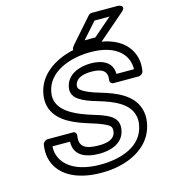

<svg xmlns="http://www.w3.org/2000/svg" viewBox="-136 -1033 1038 1175"><g transform="rotate(-15 383.0 -445.5)"><path d="M485 -696C610 -696 686 -649 709 -578C714 -562 717 -543 716 -526H605C605 -599 545 -629 470 -629C400 -629 317 -603 302 -521C296 -487 311 -459 339 -441C365 -423 404 -408 453 -394C552 -365 634 -327 655 -255C661 -236 663 -214 658 -188C636 -63 506 -15 368 -15C223 -15 132 -71 114 -160C112 -172 111 -185 112 -199H223C220 -111 291 -81 380 -81C449 -81 532 -105 546 -187C558 -254 513 -279 474 -296C454 -305 429 -313 399 -322C306 -351 223 -388 196 -454C188 -473 186 -495 191 -522C212 -642 350 -696 485 -696ZM389 -131C300 -131 264 -157 276 -224C278 -235 271 -249 256 -249H94C83 -249 67 -239 64 -224C59 -195 59 -167 64 -142C88 -26 204 35 360 35C405 35 446 31 485 21C587 -4 687 -67 708 -188C714 -220 712 -251 704 -277C675 -373 574 -413 475 -442C428 -456 394 -470 373 -484C353 -497 350 -509 352 -521C359 -558 395 -579 461 -579C532 -579 561 -553 552 -501C550 -490 558 -476 573 -476H733C744 -476 760 -486 763 -501C769 -537 767 -570 757 -600C726 -692 631 -746 494 -746C450 -746 408 -741 368 -731C269 -705 162 -642 141 -522C135 -488 137 -456 148 -428C183 -340 282 -303 376 -274C406 -265 429 -257 447 -249C487 -231 502 -223 496 -187C489 -150 455 -131 389 -131ZM560 -876H655L538 -775H470ZM555 -926C548 -926 539 -922 533 -915L400 -764C365 -724 413 -725 413 -725H540C546 -725 553 -727 559 -732L734 -883C775 -918 724 -926 724 -926Z"/></g></svg>

Font: Asimov
Style: WidOuIt
Weight: 500
Designer: Google
Version: Version 2.000980; 2014